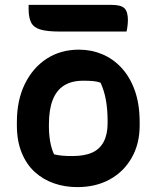

<svg xmlns="http://www.w3.org/2000/svg" viewBox="-20 -753 640 785"><path d="M303 -550Q353 -550 397.5 -531.5Q442 -513 476.5 -476Q511 -439 531 -383.5Q551 -328 551 -253V-240Q551 -165 518.5 -108Q486 -51 429 -19.5Q372 12 296 12Q245 12 200.5 -3.5Q156 -19 122 -50Q88 -81 68.5 -129Q49 -177 49 -241V-254Q49 -343 81.5 -409.5Q114 -476 171 -513Q228 -550 303 -550ZM320 -423Q273 -423 242 -403.5Q211 -384 195.5 -344.5Q180 -305 180 -244V-237Q180 -204 185 -175Q190 -146 201 -122Q218 -118 235 -116.5Q252 -115 276 -115Q325 -115 356.5 -129Q388 -143 404 -173.5Q420 -204 420 -250V-257Q420 -305 413 -344Q406 -383 391 -415Q377 -420 360.5 -421.5Q344 -423 320 -423ZM97 -733H437Q475 -733 489 -719Q503 -705 503 -670Q503 -662 502 -653.5Q501 -645 500 -637.5Q499 -630 497 -624H225Q172 -624 144.5 -632.5Q117 -641 107 -661.5Q97 -682 97 -716Q97 -719 97 -722.5Q97 -726 97 -728.5Q97 -731 97 -733Z"/></svg>

Font: Recursive Casual
Style: Bold
Weight: 700
Version: Version 1.085